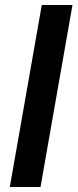

<svg xmlns="http://www.w3.org/2000/svg" viewBox="-20 -743 308 763"><path d="M19 0 146 -723H268L141 0Z"/></svg>

Font: Archivo Variable SemiBold
Style: Italic
Weight: 600
Italic angle: -10°
Designer: Hector Gatti
Foundry: Omnibus-Type
Version: Version 2.001